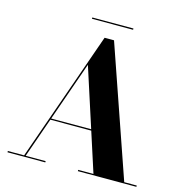

<svg xmlns="http://www.w3.org/2000/svg" viewBox="-122 -970 1032 1082"><g transform="rotate(15 394.0 -429.0)"><path d="M201 -240V-247.5H493V-240ZM435 -765 697.5 -7.5H770.5V0H429V-7.5H518L328.5 -593.5L122.5 -7.5H239V0H18.5V-7.5H113.5L380 -765ZM283.5 -850V-857.5H523.5V-850Z"/></g></svg>

Font: Bodoni Moda 28pt
Style: Bold
Weight: 700
Designer: Owen Earl
Foundry: indestructible type
Version: Version 2.005